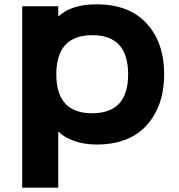

<svg xmlns="http://www.w3.org/2000/svg" viewBox="-20 -659 831 890"><path d="M574 -314Q574 -496 408 -496Q241 -496 241 -314Q241 -134 407 -134Q574 -134 574 -314ZM427 11Q373 11 326 -5Q279 -21 252 -48H250V211H83V-630H250V-584H252Q313 -639 427 -639Q579 -639 660 -550Q741 -461 741 -315Q741 -169 660.5 -79Q580 11 427 11Z"/></svg>

Font: Sinkin Sans 700 Bold
Style: Bold
Weight: 700
Designer: Keith Bates
Foundry: K-Type
Version: Sinkin Sans (version 1.0)  by Keith Bates   •   © 2014   www